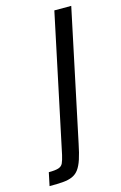

<svg xmlns="http://www.w3.org/2000/svg" viewBox="-209 -559 503 801"><g transform="rotate(-15 43.0 -158.5)"><path d="M-98 193 -86 136Q-58 136 -44 131.5Q-30 127 -24.5 115Q-19 103 -14 81L111 -510H184L65 53Q57 93 48.5 118.5Q40 144 29 159Q18 174 1.5 181.5Q-15 189 -39 191Q-63 193 -98 193Z"/></g></svg>

Font: Saira Condensed
Style: Italic
Weight: 400
Width: 3
Italic angle: -12°
Designer: Hector Gatti with collaboration of the Omnibus-Type team
Foundry: Omnibus-Type
Version: Version 1.100